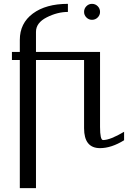

<svg xmlns="http://www.w3.org/2000/svg" viewBox="-20 -770 706 998"><path d="M458 -750Q475.6 -750 487.8 -737.8Q500 -725.6 500 -708Q500 -691.4 487.8 -679.2Q475.6 -667 458 -667Q441.4 -667 429.2 -679.2Q417 -691.4 417 -708Q417 -725.6 429.2 -737.8Q441.4 -750 458 -750ZM333 -750V-708Q278.3 -708 222.7 -679.7Q167 -651.4 167 -604.5V-500H500V-110.4Q500 -42 515.6 -42Q552.7 -42 625 -85V-41Q558.6 0 500 0Q417 0 417 -103.5V-458H167V208H83V-458H42V-500H83V-562.5Q83 -649.4 150.9 -699.7Q218.8 -750 333 -750Z"/></svg>

Font: okolaks
Style: Regular
Weight: 500
Version: Version 000.6.0